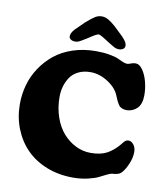

<svg xmlns="http://www.w3.org/2000/svg" viewBox="-98 -994 933 1088"><g transform="rotate(10 368.5 -450.0)"><path d="M342.8 -778.8Q310.1 -758.3 298.3 -752.4Q286.6 -746.6 274.9 -746.6Q259.3 -746.6 249.3 -753.4Q239.3 -760.3 239.3 -771.5Q239.3 -790 260.7 -813.5L311.5 -863.3Q343.8 -891.6 361.6 -902.6Q379.4 -913.6 399.4 -913.6Q418 -913.6 436 -903.8Q454.1 -894 478.5 -872.6L531.7 -821.8Q545.9 -806.6 553 -795.4Q560.1 -784.2 560.1 -771.5Q560.1 -760.3 550 -753.4Q540 -746.6 524.4 -746.6Q512.7 -746.6 501 -752.4Q489.3 -758.3 456.5 -778.8Q453.1 -781.2 443.4 -787.4Q433.6 -793.5 430.4 -795.4Q427.2 -797.4 420.7 -801.3Q414.1 -805.2 409.2 -806.9Q404.3 -808.6 399.4 -810.1Q394.5 -808.6 389.9 -806.9Q385.3 -805.2 378.7 -801.5Q372.1 -797.9 368.7 -795.7Q365.2 -793.5 356 -787.4Q346.7 -781.2 342.8 -778.8ZM396 14.6Q313.5 14.6 244.4 -12.7Q175.3 -40 127.9 -87.9Q80.6 -135.7 54.2 -201.9Q27.8 -268.1 27.8 -344.2Q27.8 -401.4 43 -455.1Q58.1 -508.8 89.4 -555.7Q120.6 -602.5 164.3 -637.9Q208 -673.3 269 -693.6Q330.1 -713.9 400.9 -713.9Q446.3 -713.9 480.7 -707.5Q515.1 -701.2 530.5 -693.8Q545.9 -686.5 560.5 -680.2Q575.2 -673.8 585.9 -673.8Q595.2 -673.8 607.7 -679.2Q620.1 -684.6 634.8 -684.6Q656.2 -684.6 675 -658Q693.8 -631.3 703.9 -592.5Q713.9 -553.7 713.9 -515.1Q713.9 -463.4 688.7 -439Q663.6 -414.6 628.4 -414.6Q616.2 -414.6 606.7 -418.2Q597.2 -421.9 591.3 -426Q585.4 -430.2 578.6 -441.9Q571.8 -453.6 568.8 -460.2Q565.9 -466.8 558.1 -485.4Q542 -527.3 492.9 -559.3Q443.8 -591.3 391.1 -591.3Q352.5 -591.3 322.8 -576.9Q293 -562.5 276.1 -538.1Q259.3 -513.7 250.7 -484.6Q242.2 -455.6 242.2 -422.9Q242.2 -360.8 260.7 -307.1Q279.3 -253.4 310.8 -217.5Q342.3 -181.6 383.5 -161.1Q424.8 -140.6 470.2 -140.6Q527.8 -140.6 564.5 -160.6Q601.1 -180.7 631.8 -217.8Q633.3 -219.7 638.4 -226.1Q643.6 -232.4 645.5 -234.6Q647.5 -236.8 651.9 -240.5Q656.2 -244.1 660.9 -245.6Q665.5 -247.1 670.9 -247.1Q686.5 -247.1 700 -230.5Q713.4 -213.9 713.4 -188.5Q713.4 -155.8 698.7 -120.8Q684.1 -85.9 667.5 -66.9Q656.7 -54.2 643.6 -50.8Q628.9 -45.9 612.8 -45.9Q603.5 -45.4 583.7 -35.9Q564 -26.4 542.2 -15.1Q520.5 -3.9 480.7 5.4Q440.9 14.6 396 14.6Z"/></g></svg>

Font: Cooper* ExtraBold
Style: Regular
Weight: 800
Designer: Owen Earl
Foundry: indestructible type*
Version: Version 0.001